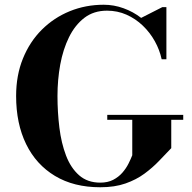

<svg xmlns="http://www.w3.org/2000/svg" viewBox="-20 -780 809 810"><path d="M432.5 -295.5H753V-274.5H702.5V-155Q678 -129.5 650.8 -101Q623.5 -72.5 589.2 -47.2Q555 -22 509.5 -6Q464 10 403 10Q291.5 10 212 -37.8Q132.5 -85.5 90.2 -172Q48 -258.5 48 -375Q48 -462.5 76.8 -533.2Q105.5 -604 156.5 -654.8Q207.5 -705.5 274.5 -732.8Q341.5 -760 417.5 -760Q460.5 -760 501.2 -745.2Q542 -730.5 575.5 -704.5L665 -750H682V-530H662Q653.5 -569.5 633.2 -606Q613 -642.5 582.5 -671.8Q552 -701 513.8 -718Q475.5 -735 431.5 -735Q375.5 -735 336 -704.8Q296.5 -674.5 271.2 -623.2Q246 -572 234.2 -507.8Q222.5 -443.5 222.5 -375Q222.5 -307 230.5 -241.8Q238.5 -176.5 258.5 -124Q278.5 -71.5 313.8 -40.5Q349 -9.5 403 -9.5Q434.5 -9.5 457.2 -21.2Q480 -33 496 -51.2Q512 -69.5 522 -89.5Q532 -109.5 538 -125V-274.5H432.5Z"/></svg>

Font: Bodoni Moda 11pt
Style: Bold
Weight: 700
Designer: Owen Earl
Foundry: indestructible type
Version: Version 2.004